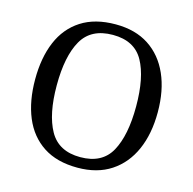

<svg xmlns="http://www.w3.org/2000/svg" viewBox="-107 -833 956 951"><g transform="rotate(15 371.0 -357.5)"><path d="M371 10Q265 10 195 -36Q125 -82 90.5 -165Q56 -248 56 -359Q56 -470 90.5 -552Q125 -634 195.5 -679.5Q266 -725 372 -725Q473 -725 542.5 -679.5Q612 -634 648.5 -551.5Q685 -469 685 -358Q685 -247 648.5 -164.5Q612 -82 542 -36Q472 10 371 10ZM371 -44Q483 -44 528.5 -127Q574 -210 574 -358Q574 -507 528.5 -589Q483 -671 372 -671Q260 -671 213.5 -589Q167 -507 167 -358Q167 -210 213.5 -127Q260 -44 371 -44Z"/></g></svg>

Font: Noto Serif Vithkuqi
Style: Regular
Weight: 400
Version: Version 1.005